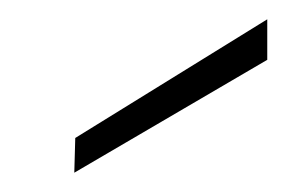

<svg xmlns="http://www.w3.org/2000/svg" viewBox="-20 -722 297 199"><path d="M57 -543 58 -579 257 -702V-660Z"/></svg>

Font: DM Sans 17pt ExtraLight
Style: Italic
Weight: 250
Italic angle: -10°
Version: Version 4.004;gftools[0.9.30]